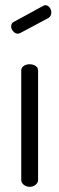

<svg xmlns="http://www.w3.org/2000/svg" viewBox="-20 -721 229 741"><path d="M94 0Q81 0 71.5 -8Q62 -16 62 -26V-449Q62 -460 71.5 -466.5Q81 -473 94 -473Q108 -473 117.5 -466.5Q127 -460 127 -449V-26Q127 -16 117.5 -8Q108 0 94 0ZM49 -591Q39 -591 31 -600Q23 -609 23 -619Q23 -632 34 -637L146 -698Q151 -701 154 -701Q165 -701 171.5 -692Q178 -683 178 -673Q178 -658 166 -651L59 -594Q57 -593 54 -592Q51 -591 49 -591Z"/></svg>

Font: Dosis ExtraLight
Style: Regular
Weight: 400
Version: Version 3.001; ttfautohint (v1.8.2)